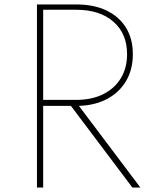

<svg xmlns="http://www.w3.org/2000/svg" viewBox="-20 -845 708 865"><path d="M146.5 0V-825H323.5Q402.5 -825 459.5 -797.8Q516.5 -770.5 547.5 -720.5Q578.5 -670.5 578.5 -601Q578.5 -532.5 548.5 -481Q518.5 -429.5 464 -400Q409.5 -370.5 335.5 -368L612.5 0H576.5L299.5 -368H174.5V0ZM174.5 -395H323.5Q393 -395 444.5 -420.5Q496 -446 524.2 -492.2Q552.5 -538.5 552.5 -601Q552.5 -693.5 491 -747.2Q429.5 -801 323.5 -801H174.5Z"/></svg>

Font: Spartan Thin Thin
Style: Regular
Weight: 250
Version: Version 1.004